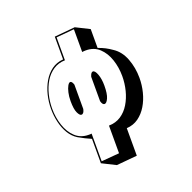

<svg xmlns="http://www.w3.org/2000/svg" viewBox="-166 -894 1332 1331"><g transform="rotate(-20 500.0 -228.0)"><path d="M372 221V41Q353 33 327.5 20.5Q302 8 280 -5Q245 -27 222 -65Q199 -103 187.5 -151.5Q176 -200 176 -250Q176 -303 188.5 -353.5Q201 -404 225.5 -446Q250 -488 286.5 -514.5Q323 -541 372 -545V-713L524 -727L624 -677V-538Q653 -528 676 -516Q699 -504 723 -487Q775 -453 800.5 -386Q826 -319 826 -244Q826 -191 813 -139.5Q800 -88 774.5 -45.5Q749 -3 711.5 24Q674 51 624 54V257L472 271ZM514 -5Q565 -6 603 -31Q641 -56 666.5 -98Q692 -140 705 -191.5Q718 -243 718 -296Q718 -361 698.5 -419Q679 -477 640 -513.5Q601 -550 541 -550Q534 -550 527.5 -549.5Q521 -549 514 -548V-716L382 -704V-535Q333 -534 295.5 -509Q258 -484 233.5 -443.5Q209 -403 196.5 -352.5Q184 -302 184 -250Q184 -185 203.5 -126Q223 -67 262.5 -30Q302 7 361 7Q366 7 371.5 7Q377 7 382 6V210L514 199ZM514 -365Q523 -396 537 -396Q553 -396 566 -361Q579 -326 579 -277Q579 -216 565.5 -186Q552 -156 537 -156Q522 -156 514 -185ZM386 -174Q379 -141 361 -141Q348 -141 335 -168.5Q322 -196 322 -255Q322 -289 328.5 -317.5Q335 -346 345 -363.5Q355 -381 365 -381Q377 -381 386 -354Z"/></g></svg>

Font: Rampart One
Style: Regular
Weight: 400
Designer: Fontworks Inc.
Foundry: Fontworks Inc.
Version: Version 1.100